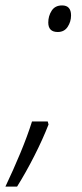

<svg xmlns="http://www.w3.org/2000/svg" viewBox="-67 -559 301 708"><path d="M146 -441Q111 -441 111 -476Q111 -500 123.5 -519.5Q136 -539 162 -539Q195 -539 195 -502Q195 -479 182.5 -460Q170 -441 146 -441ZM-47 129Q-18 68 8 5.5Q34 -57 51 -111H109L112 -100Q91 -46 59.5 16Q28 78 -4 129Z"/></svg>

Font: Noto Sans SemiCondensed Light
Style: Italic
Weight: 300
Width: 4
Italic angle: -12°
Designer: Monotype Design Team
Foundry: Monotype Imaging Inc.
Version: Version 2.013; ttfautohint (v1.8.4.7-5d5b)